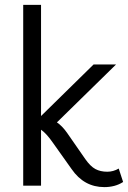

<svg xmlns="http://www.w3.org/2000/svg" viewBox="-20 -760 524 786"><path d="M75 0V-740H148V-285L363 -496H455L213 -259Q234 -245 254 -217L329 -109Q350 -79 370.5 -68Q391 -57 419 -57Q444 -57 466 -70L484 -15Q467 -4 447.5 1Q428 6 407 6Q324 6 273 -68L197 -175Q170 -214 148 -229V0Z"/></svg>

Font: LivvicRegular
Style: Regular
Weight: 400
Designer: Jacques Le Bailly, Baron von Fonthausen
Version: Version 1.001; ttfautohint (v1.8.2)